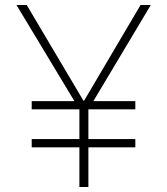

<svg xmlns="http://www.w3.org/2000/svg" viewBox="-20 -749 670 769"><path d="M298 0V-159H107V-192H298V-311H107V-344H278L46 -729H87L314 -346H317L543 -729H584L354 -344H522V-311H334V-192H522V-159H334V0Z"/></svg>

Font: Mona Sans ExtraLight
Style: Regular
Weight: 200
Designer: Deni Anggara
Foundry: GitHub
Version: Version 2.000